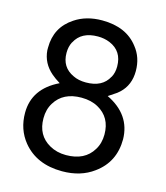

<svg xmlns="http://www.w3.org/2000/svg" viewBox="-110 -793 776 900"><g transform="rotate(15 278.0 -343.0)"><path d="M391 -373Q511 -315 513 -196Q513 -85 427 -23Q365 23 275 23Q151 23 84 -59Q37 -117 37 -197Q37 -315 158 -373Q132 -389 116 -403Q67 -445 62 -507V-508V-520Q62 -619 143 -672Q198 -709 275 -709Q392 -709 450 -633Q488 -586 488 -520Q488 -452 443 -410L430 -399ZM275 -631Q195 -631 165 -573L164 -572Q152 -549 152 -519Q152 -449 213 -421Q239 -408 275 -408Q355 -408 385 -465Q386 -465 386 -466Q398 -488 398 -518Q398 -593 333 -620Q306 -631 275 -631ZM275 -334Q186 -334 147 -270Q127 -238 127 -195Q127 -112 193 -75Q228 -55 273 -55Q364 -55 403 -120Q423 -152 423 -195Q423 -278 356 -315Q322 -334 275 -334Z"/></g></svg>

Font: Ekushey Lalsalu
Style: Regular
Weight: 400
Designer: Al Mamun Sumon
Foundry: Al Mamun Sumon
Version: Version 1.0